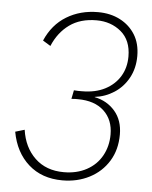

<svg xmlns="http://www.w3.org/2000/svg" viewBox="-50 -713 607 766"><g transform="rotate(5 253.0 -330.5)"><path d="M228 10Q146 10 92.5 -37.5Q39 -85 24 -167L61 -178Q71 -108 115.5 -65.5Q160 -23 231 -23Q283 -23 322.5 -44.5Q362 -66 383 -104Q404 -142 404 -189Q404 -248 366.5 -283Q329 -318 262 -318Q256 -318 250 -318Q244 -318 236 -317L243 -352Q253 -351 260 -351Q267 -351 275 -351Q329 -351 367.5 -371Q406 -391 427 -425.5Q448 -460 448 -505Q448 -570 407.5 -604Q367 -638 309 -638Q244 -638 200.5 -606.5Q157 -575 134 -520L103 -539Q131 -604 186 -637.5Q241 -671 312 -671Q362 -671 400.5 -651Q439 -631 461 -595.5Q483 -560 483 -510Q483 -461 462 -422.5Q441 -384 405.5 -361Q370 -338 328 -333V-332Q378 -322 409.5 -285.5Q441 -249 441 -192Q441 -131 413 -85.5Q385 -40 336.5 -15Q288 10 228 10Z"/></g></svg>

Font: Kantumruy Pro ExtraLight
Style: Italic
Weight: 250
Italic angle: -13°
Version: Version 1.002